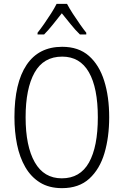

<svg xmlns="http://www.w3.org/2000/svg" viewBox="-20 -967 642 997"><path d="M547 -358Q547 -255 522.5 -172Q498 -89 444 -39.5Q390 10 302 10Q235 10 188 -19Q141 -48 111.5 -99Q82 -150 68.5 -216.5Q55 -283 55 -359Q55 -536 118 -630Q181 -724 303 -724Q388 -724 441.5 -677Q495 -630 521 -547.5Q547 -465 547 -358ZM113 -358Q113 -208 160.5 -124.5Q208 -41 301 -41Q396 -41 442 -123Q488 -205 488 -358Q488 -511 441.5 -592Q395 -673 303 -673Q206 -673 159.5 -590Q113 -507 113 -358ZM328 -947Q340 -924 358.5 -895.5Q377 -867 396 -840Q415 -813 428 -797V-788H395Q372 -810 348 -840Q324 -870 301 -898Q279 -870 254.5 -839.5Q230 -809 209 -788H175V-797Q191 -817 209.5 -843.5Q228 -870 245.5 -897.5Q263 -925 274 -947Z"/></svg>

Font: Noto Sans Condensed Light
Style: Regular
Weight: 300
Width: 3
Designer: Monotype Design Team
Foundry: Monotype Imaging Inc.
Version: Version 2.013; ttfautohint (v1.8.4.7-5d5b)